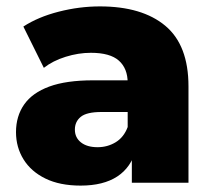

<svg xmlns="http://www.w3.org/2000/svg" viewBox="-20 -571 668 600"><path d="M392 0V-101L379 -126V-312Q379 -357 351.5 -381.5Q324 -406 264 -406Q225 -406 185 -393.5Q145 -381 117 -359L53 -488Q99 -518 163.5 -534.5Q228 -551 292 -551Q424 -551 496.5 -490.5Q569 -430 569 -301V0ZM232 9Q167 9 122 -13Q77 -35 53.5 -73Q30 -111 30 -158Q30 -208 55.5 -244.5Q81 -281 134 -300.5Q187 -320 271 -320H399V-221H297Q251 -221 232.5 -206Q214 -191 214 -166Q214 -141 233 -126Q252 -111 285 -111Q316 -111 341.5 -126.5Q367 -142 379 -174L405 -104Q390 -48 346.5 -19.5Q303 9 232 9Z"/></svg>

Font: Montserrat Thin ExtraBold
Style: Regular
Weight: 800
Version: Version 9.000